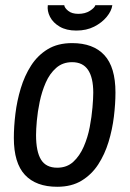

<svg xmlns="http://www.w3.org/2000/svg" viewBox="-20 -703 496 735"><path d="M199 12Q118 12 75.5 -33.5Q33 -79 33 -175Q33 -218 39 -267.5Q45 -317 59.5 -365Q74 -413 99 -452Q124 -491 162.5 -514.5Q201 -538 256 -538Q337 -538 379.5 -492Q422 -446 422 -349Q422 -306 416 -256.5Q410 -207 395.5 -159.5Q381 -112 356 -73.5Q331 -35 292.5 -11.5Q254 12 199 12ZM199 -61Q236 -61 260.5 -83.5Q285 -106 300.5 -141.5Q316 -177 323.5 -216.5Q331 -256 334 -291.5Q337 -327 337 -348Q337 -406 317 -435.5Q297 -465 256 -465Q220 -465 195 -443Q170 -421 155 -386.5Q140 -352 132 -313.5Q124 -275 121 -241Q118 -207 118 -186Q118 -123 137 -92Q156 -61 199 -61ZM272 -586Q234 -586 208.5 -601Q183 -616 171.5 -638.5Q160 -661 163 -683H226Q227 -673 241 -661.5Q255 -650 280 -650Q306 -650 324 -661.5Q342 -673 345 -683H410Q407 -661 388.5 -638.5Q370 -616 340.5 -601Q311 -586 272 -586Z"/></svg>

Font: Archivo Narrow
Style: Italic
Weight: 400
Italic angle: -8°
Designer: Hector Gatti
Foundry: Omnibus-Type
Version: Version 3.002